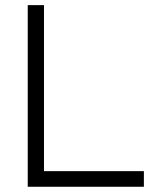

<svg xmlns="http://www.w3.org/2000/svg" viewBox="-20 -713 626 733"><path d="M85.9 0V-693.4H147.9V-59.6H529.3V0Z"/></svg>

Font: Caskaydia Cove Light
Style: Regular
Weight: 300
Monospace: yes
Designer: Aaron Bell
Foundry: Saja Typeworks
Version: Version 4.300; ttfautohint (v1.8.3)